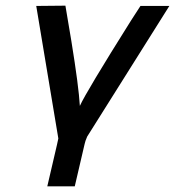

<svg xmlns="http://www.w3.org/2000/svg" viewBox="-20 -493 618 678"><path d="M108 -472 211 -473Q217 -438 232 -348Q258 -188 262 -119Q284 -168 443 -421L476 -472H578L295 -22Q294 -20 291.5 -16.5Q289 -13 288 -11L282 4Q281 8 279.5 13Q278 18 278 19L244 165H147L181 19Q182 16 183.5 7.5Q185 -1 186 -4Z"/></svg>

Font: Coval
Style: Italic
Weight: 400
Foundry: Context Ltd
Version: Version 001.000